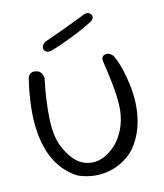

<svg xmlns="http://www.w3.org/2000/svg" viewBox="-78 -738 686 804"><g transform="rotate(-10 265.0 -336.0)"><path d="M190 -11Q164 -24 142 -43.5Q120 -63 103.5 -87Q87 -111 75 -142Q63 -173 56 -209Q46 -265 47.5 -325.5Q49 -386 59 -450Q59 -450 60.5 -454Q62 -458 65.5 -462.5Q69 -467 76 -470Q83 -473 95 -471Q106 -469 112 -463Q118 -457 120 -451.5Q122 -446 123 -441.5Q124 -437 124 -437Q112 -339 115 -262Q118 -185 142 -142Q159 -110 179 -89.5Q199 -69 221 -61Q243 -53 266 -54.5Q289 -56 312 -68Q350 -90 372 -121.5Q394 -153 404 -191Q414 -229 412 -270Q410 -307 402.5 -348Q395 -389 387 -422Q379 -455 376 -470Q376 -470 376 -472.5Q376 -475 377.5 -479Q379 -483 382.5 -486.5Q386 -490 395 -491Q404 -493 411 -489Q418 -485 421.5 -481.5Q425 -478 425 -478Q443 -447 455.5 -407Q468 -367 476 -323Q484 -269 480.5 -225Q477 -181 464.5 -145Q452 -109 431 -79Q412 -54 385 -35.5Q358 -17 326.5 -7.5Q295 2 260.5 1.5Q226 1 190 -11ZM172 -545Q172 -545 168.5 -544Q165 -543 160 -543Q155 -543 150 -545.5Q145 -548 141 -554Q138 -561 139.5 -567.5Q141 -574 144.5 -578Q148 -582 151.5 -584.5Q155 -587 155 -587Q204 -609 248.5 -630Q293 -651 335 -672Q335 -672 338 -673Q341 -674 345.5 -674Q350 -674 355 -672Q360 -670 364 -664Q367 -658 366.5 -653Q366 -648 363.5 -644.5Q361 -641 358.5 -639Q356 -637 356 -637Q336 -624 313.5 -611.5Q291 -599 267.5 -587.5Q244 -576 220 -565Q196 -554 172 -545Z"/></g></svg>

Font: Sour Gummy Black ExtraLight
Style: Regular
Weight: 250
Version: Version 1.000